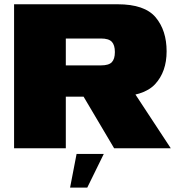

<svg xmlns="http://www.w3.org/2000/svg" viewBox="-20 -695 852 900"><path d="M46 0H288.5V-242H519Q652.5 -242 706.8 -300.2Q761 -358.5 761 -454.5Q761 -552 709.8 -613.5Q658.5 -675 531.5 -675H46ZM515 0H780.5L571.5 -318L330 -312.5ZM288.5 -388.5V-514.5H453.5Q489.5 -514.5 504 -499.2Q518.5 -484 518.5 -451Q518.5 -418.5 504.2 -403.5Q490 -388.5 453.5 -388.5ZM308.5 184.5H389L466.5 26.5H339Z"/></svg>

Font: Anybody SemiExpanded Black
Style: Regular
Weight: 900
Width: 6
Version: Version 1.113;gftools[0.9.25]